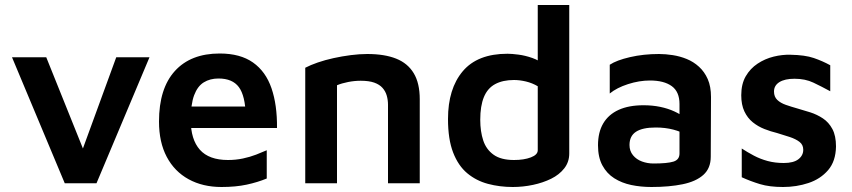

<svg xmlns="http://www.w3.org/2000/svg" viewBox="-20 -733 3409 768"><path d="M239 0 28 -504H165L327 -101L297 -99L445 -504H578L366 0Z M866 15Q791 15 734.5 -16Q678 -47 647 -105.5Q616 -164 616 -247Q616 -379 679.5 -449Q743 -519 859 -519Q941 -519 992 -483Q1043 -447 1066 -380Q1089 -313 1088 -221H698L689 -307H987L963 -271Q961 -350 935.5 -384.5Q910 -419 854 -419Q820 -419 795 -403.5Q770 -388 756.5 -352Q743 -316 743 -253Q743 -175 779.5 -134Q816 -93 892 -93Q923 -93 951.5 -99Q980 -105 1004.5 -114.5Q1029 -124 1047 -132V-19Q1011 -4 967 5.5Q923 15 866 15Z M1201 -462Q1222 -473 1251 -483Q1280 -493 1314 -500.5Q1348 -508 1383 -512.5Q1418 -517 1449 -517Q1518 -517 1564.5 -498.5Q1611 -480 1635 -440Q1659 -400 1659 -336V0H1532V-314Q1532 -333 1527 -350.5Q1522 -368 1510 -381.5Q1498 -395 1477 -402.5Q1456 -410 1423 -410Q1398 -410 1372.5 -405Q1347 -400 1328 -392V0H1201Z M2031 15Q1979 15 1932 2.5Q1885 -10 1849 -40Q1813 -70 1792.5 -123Q1772 -176 1772 -257Q1772 -378 1831 -448Q1890 -518 2010 -518Q2027 -518 2054 -514.5Q2081 -511 2109.5 -501Q2138 -491 2159 -472L2131 -431V-713H2257V-119Q2257 -85 2237 -59.5Q2217 -34 2184.5 -18Q2152 -2 2112 6.5Q2072 15 2031 15ZM2036 -93Q2076 -93 2103.5 -103.5Q2131 -114 2131 -132V-388Q2109 -401 2084 -407Q2059 -413 2036 -413Q1991 -413 1960.5 -396.5Q1930 -380 1915.5 -344.5Q1901 -309 1901 -254Q1901 -207 1913 -171Q1925 -135 1954.5 -114Q1984 -93 2036 -93Z M2586 15Q2543 15 2505 7Q2467 -1 2437 -20Q2407 -39 2389.5 -71.5Q2372 -104 2372 -152Q2372 -204 2393 -239.5Q2414 -275 2454.5 -293.5Q2495 -312 2554 -312Q2590 -312 2621 -305.5Q2652 -299 2677 -287.5Q2702 -276 2718 -263L2727 -192Q2706 -206 2673.5 -214.5Q2641 -223 2603 -223Q2550 -223 2524 -206Q2498 -189 2498 -153Q2498 -129 2512 -112Q2526 -95 2548 -87Q2570 -79 2594 -79Q2649 -79 2673.5 -86.5Q2698 -94 2698 -119V-317Q2698 -366 2667 -388.5Q2636 -411 2580 -411Q2537 -411 2492 -396.5Q2447 -382 2419 -359V-474Q2446 -492 2500 -504.5Q2554 -517 2616 -517Q2642 -517 2671 -512.5Q2700 -508 2727 -497Q2754 -486 2776 -466Q2798 -446 2811 -416.5Q2824 -387 2824 -345L2823 -106Q2823 -60 2793.5 -33.5Q2764 -7 2710.5 4Q2657 15 2586 15Z M3112 15Q3058 15 3020 3.5Q2982 -8 2947 -24V-139Q2970 -124 2995.5 -110.5Q3021 -97 3050.5 -89Q3080 -81 3115 -81Q3154 -81 3173.5 -96Q3193 -111 3193 -134Q3193 -154 3178 -165.5Q3163 -177 3139 -185Q3115 -193 3088 -201Q3063 -207 3037.5 -217Q3012 -227 2991 -244Q2970 -261 2957.5 -287.5Q2945 -314 2945 -352Q2945 -397 2963 -428Q2981 -459 3010.5 -478.5Q3040 -498 3074.5 -506.5Q3109 -515 3142 -514Q3200 -513 3235 -501Q3270 -489 3301 -472V-368Q3266 -387 3233.5 -402.5Q3201 -418 3158 -418Q3119 -418 3097.5 -404.5Q3076 -391 3076 -367Q3076 -346 3089 -333.5Q3102 -321 3123.5 -313.5Q3145 -306 3170 -299Q3195 -292 3221.5 -283.5Q3248 -275 3271.5 -259.5Q3295 -244 3309.5 -217Q3324 -190 3324 -147Q3323 -88 3292.5 -52.5Q3262 -17 3214 -1Q3166 15 3112 15Z"/></svg>

Font: Maven Pro SemiBold
Style: Regular
Weight: 600
Designer: Joe Prince
Foundry: Joe Prince
Version: Version 2.103